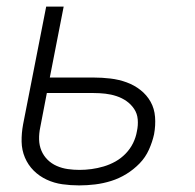

<svg xmlns="http://www.w3.org/2000/svg" viewBox="-20 -550 590 582"><path d="M220 12Q194 12 169 8.5Q144 5 121.5 -5.5Q99 -16 82 -33Q65 -50 55.5 -72.5Q46 -95 45.5 -120.5Q45 -146 50 -173L120 -530H173L131 -315H263Q289 -315 314.5 -312Q340 -309 363.5 -300.5Q387 -292 406 -277Q425 -262 436.5 -241.5Q448 -221 450 -195.5Q452 -170 447 -143Q442 -120 431.5 -96.5Q421 -73 403 -54.5Q385 -36 363 -22.5Q341 -9 317 -1.5Q293 6 268.5 9Q244 12 220 12ZM221 -35Q239 -35 257.5 -37.5Q276 -40 294.5 -45.5Q313 -51 330 -60.5Q347 -70 361 -84.5Q375 -99 383.5 -116.5Q392 -134 395 -152Q399 -170 397.5 -188Q396 -206 386.5 -220Q377 -234 363.5 -243.5Q350 -253 333.5 -258.5Q317 -264 299.5 -266Q282 -268 264 -268H122L102 -164Q98 -145 98.5 -127Q99 -109 105.5 -93.5Q112 -78 124 -66Q136 -54 152 -47Q168 -40 185.5 -37.5Q203 -35 221 -35Z"/></svg>

Font: Lode Dark
Style: Italic
Weight: 400
Italic angle: -11°
Monospace: yes
Designer: Belleve Invis
Foundry: Belleve Invis
Version: Version 29.2.0; ttfautohint (v1.8.3)